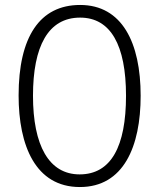

<svg xmlns="http://www.w3.org/2000/svg" viewBox="-20 -744 642 774"><path d="M547 -358C547 -572 472 -724 303 -724C140 -724 55 -595 55 -359C55 -157 123 10 302 10C478 10 547 -153 547 -358ZM113 -358C113 -557 174 -673 303 -673C426 -673 488 -562 488 -358C488 -154 428 -41 301 -41C177 -41 113 -158 113 -358Z"/></svg>

Font: Noto Sans Kannada Condensed Light
Style: Regular
Weight: 300
Width: 3
Designer: Jelle Bosma - Monotype Design Team
Foundry: Monotype Imaging Inc.
Version: Version 2.005